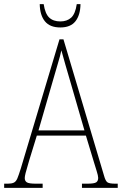

<svg xmlns="http://www.w3.org/2000/svg" viewBox="-23 -903 586 923"><path d="M-3 0V-20H15Q33 -20 43.5 -25Q54 -30 60.5 -45.5Q67 -61 77 -93L263 -714H282L477 -59Q484 -33 493.5 -26.5Q503 -20 531 -20H543V0H371V-20H396Q430 -20 439.5 -26.5Q449 -33 449 -48Q449 -58 441.5 -81.5Q434 -105 429 -122L390 -251H154L118 -134Q115 -122 109.5 -104.5Q104 -87 100 -71Q96 -55 96 -47Q96 -33 106 -26.5Q116 -20 150 -20H182V0ZM162 -276H383L319 -497Q304 -549 291.5 -591.5Q279 -634 272 -661Q267 -636 254 -593.5Q241 -551 230 -511ZM267 -771Q217 -771 193 -800.5Q169 -830 168 -883H187Q194 -837 213.5 -818.5Q233 -800 267 -800Q299 -800 319 -818Q339 -836 346 -883H364Q363 -830 339.5 -800.5Q316 -771 267 -771Z"/></svg>

Font: Noto Serif Thai Condensed Thin
Style: Regular
Weight: 100
Width: 3
Designer: Monotype Design Team
Foundry: Monotype Imaging Inc.
Version: Version 2.001; ttfautohint (v1.8.4.7-5d5b)